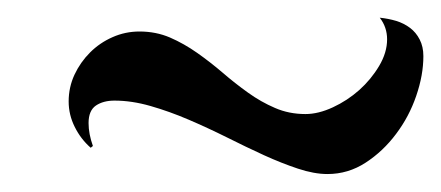

<svg xmlns="http://www.w3.org/2000/svg" viewBox="-20 -311 498 217"><path d="M409.2 -291Q418.9 -290 427.7 -287.4Q436.5 -284.7 443.4 -279.5Q450.2 -274.4 454.3 -266.4Q458.5 -258.3 458.5 -247.6Q458.5 -226.1 450.4 -202.6Q442.4 -179.2 427.7 -159.7Q413.1 -140.1 393.3 -127.2Q373.5 -114.3 350.1 -114.3Q335 -114.3 316.7 -120.4Q298.3 -126.5 278.1 -135.7Q257.8 -145 236.3 -155.8Q214.8 -166.5 193.1 -175.8Q171.4 -185.1 150.1 -191.2Q128.9 -197.3 109.4 -197.3Q96.7 -197.3 88.4 -191.7Q80.1 -186 80.1 -171.9Q80.1 -159.7 85 -146L82.5 -144Q71.3 -153.8 64.5 -167.5Q57.6 -181.2 57.6 -196.3Q57.6 -212.4 64.2 -226.6Q70.8 -240.7 81.8 -251.7Q92.8 -262.7 107.2 -269Q121.6 -275.4 137.7 -275.4Q156.2 -275.4 172.1 -268.6Q188 -261.7 202.9 -251.2Q217.8 -240.7 231.7 -228.8Q245.6 -216.8 260.3 -206.3Q274.9 -195.8 290.8 -189Q306.6 -182.1 325.2 -182.1Q339.8 -182.1 356.2 -189.7Q372.6 -197.3 386 -209.2Q399.4 -221.2 408.4 -236.3Q417.5 -251.5 417.5 -266.6Q417.5 -280.3 409.2 -291Z"/></svg>

Font: RIT Kutty
Style: Bold
Weight: 700
Designer: Artist Kutty Kodungallur
Foundry: Rachana Institute of Technology
Version: 1.3.2